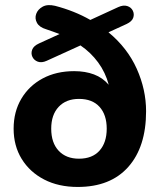

<svg xmlns="http://www.w3.org/2000/svg" viewBox="-20 -731 632 761"><path d="M293 -102Q346 -102 374.5 -134Q403 -166 403 -221Q403 -276 374.5 -307.5Q346 -339 293 -339Q242 -339 212.5 -307.5Q183 -276 183 -221Q183 -165 212.5 -133.5Q242 -102 293 -102ZM288 10Q212 10 155 -19.5Q98 -49 66 -101Q34 -153 34 -221Q34 -288 64.5 -339.5Q95 -391 149 -420Q203 -449 274 -449Q318 -449 352.5 -436Q387 -423 411 -395Q398 -444 369 -483.5Q340 -523 299 -551L165 -490Q145 -481 130 -486.5Q115 -492 108.5 -505.5Q102 -519 107.5 -534Q113 -549 135 -559L216 -596Q190 -606 163 -615Q136 -623 126.5 -640.5Q117 -658 123.5 -676Q130 -694 149 -704.5Q168 -715 198 -708Q275 -688 338 -652L449 -703Q469 -712 484.5 -707Q500 -702 506.5 -688.5Q513 -675 508 -660.5Q503 -646 482 -636L410 -603Q485 -541 522 -458.5Q559 -376 559 -290Q559 -149 488.5 -69.5Q418 10 288 10Z"/></svg>

Font: Chiron GoRound TC
Style: Bold
Weight: 700
Designer: Ryoko NISHIZUKA 西塚涼子 (kana, bopomofo & ideographs); Paul D. Hunt (Latin, Greek & Cyrillic); Sandoll Communications 산돌커뮤니
Foundry: Adobe
Version: Version 1.000;hotconv 1.1.1;makeotfexe 2.6.0